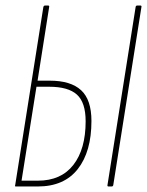

<svg xmlns="http://www.w3.org/2000/svg" viewBox="-20 -675 532 695"><path d="M37 0Q33 0 35 -5L137 -650Q139 -655 143 -655H154Q159 -655 158 -650L116 -383H160Q236 -383 273.5 -348.5Q311 -314 311 -237Q311 -126 261.5 -63Q212 0 117 0ZM58 -21H117Q201 -21 245.5 -78Q290 -135 290 -236Q290 -304 258.5 -332.5Q227 -361 158 -361H112ZM373 0Q368 0 369 -5L471 -650Q472 -655 477 -655H488Q493 -655 492 -650L390 -5Q389 0 384 0Z"/></svg>

Font: Sofia Sans Extra Condensed Thin
Style: Italic
Weight: 250
Italic angle: -9°
Version: Version 4.100